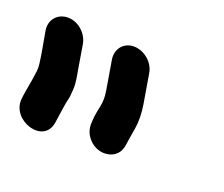

<svg xmlns="http://www.w3.org/2000/svg" viewBox="-112 -748 485 416"><g transform="rotate(20 131.0 -540.5)"><path d="M103.7 -614 115.1 -546C120.2 -515.1 111.1 -505.6 109.3 -475.8C109 -469.3 106.6 -453.1 118.9 -437.4C137.8 -413.1 166.6 -414.1 181.2 -424.9C196.7 -436.3 194.8 -451.7 198.4 -469.8L202 -491.5C204.6 -507.2 204.3 -526.3 201.1 -546L189.7 -614C185.7 -638.5 162.3 -657 139.1 -657C114.5 -657 100 -636.6 103.7 -614ZM-16.6 -667C-39.8 -667 -57 -648.5 -52.9 -624C-48.7 -598.5 -43.4 -574.2 -40.8 -551.3C-39.2 -537.8 -41 -533 -43.5 -514.5L-46.4 -497.6C-47.8 -489 -50.2 -477.1 -51 -467.5C-57.1 -416.5 26.1 -388.9 35 -443.3C38.4 -464.1 40.8 -488.1 45 -504.1C45.3 -505 45.6 -506.7 45.7 -507.9L47 -523.9C48.3 -539.8 44.2 -557.4 42.2 -569L33.1 -624C29.3 -646.6 8 -667 -16.6 -667Z"/></g></svg>

Font: CiSf OpenHand
Style: BlakOpObl
Weight: 400
Foundry: Cannot Into Space Fonts
Version: Version 0.7892